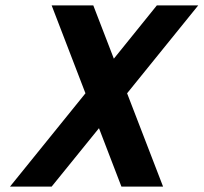

<svg xmlns="http://www.w3.org/2000/svg" viewBox="-20 -690 753 710"><path d="M171 -670 296 -345 17 0H171L346 -216L429 0H583L450 -345L713 -670H560L401 -473L325 -670Z"/></svg>

Font: LT Wave Mono Bold
Style: Italic
Weight: 700
Designer: Daniel Lyons
Version: Version 2.5 (Glyphs App)